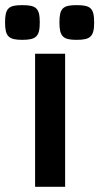

<svg xmlns="http://www.w3.org/2000/svg" viewBox="-44 -723 385 743"><path d="M91.8 0H208V-515.1H91.8ZM-24.4 -636.2C-24.4 -582 -10.7 -568.8 42 -568.8C96.2 -568.8 109.9 -582 109.9 -636.2C109.9 -691.4 96.2 -703.1 42 -703.1C-10.7 -703.1 -24.4 -691.4 -24.4 -636.2ZM186 -636.2C186 -582 199.7 -568.8 252.4 -568.8C306.6 -568.8 320.3 -582 320.3 -636.2C320.3 -691.4 306.6 -703.1 252.4 -703.1C199.7 -703.1 186 -691.4 186 -636.2Z"/></svg>

Font: Doppio One
Style: Regular
Weight: 400
Designer: Szymon Celej
Foundry: Sorkin Type Co
Version: Version 1.002